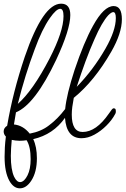

<svg xmlns="http://www.w3.org/2000/svg" viewBox="-51 -736 684 1046"><path d="M57 290Q23 290 0 249Q-26 202 -26 118Q-26 94 -24.5 66.5Q-23 39 -19 8Q-31 -4 -31 -20Q-31 -39 -12 -51Q19 -234 84 -427Q183 -716 282 -716Q332 -716 332 -654Q332 -575 255 -410Q140 -167 36 -124L25 -58Q75 -53 111 -8Q174 -20 216 -53Q263 -88 304 -142Q312 -222 355 -354Q406 -506 456 -596Q515 -703 568 -703Q613 -703 613 -631Q613 -555 555 -454Q463 -294 351 -203Q346 -177 343 -154.5Q340 -132 340 -112Q340 -17 399 -17Q473 -17 542 -117Q561 -146 567 -146Q575 -146 577.5 -142.5Q580 -139 580 -131V-127Q580 -126 579.5 -122.5Q579 -119 576 -114Q559 -82 529 -52Q499 -22 463.5 -2.5Q428 17 393 17Q311 17 303 -94Q239 -3 130 22Q150 64 150 126Q150 202 119 249Q92 290 57 290ZM46 -170Q128 -242 219 -417Q295 -565 295 -648Q295 -688 277 -688Q256 -688 221 -638Q178 -577 138 -467Q112 -398 89 -324Q66 -250 46 -170ZM367 -263Q457 -355 524 -472Q580 -570 580 -638Q580 -670 566 -670Q556 -670 539 -653Q504 -615 464 -523Q439 -467 415 -402Q391 -337 367 -263ZM61 256Q82 253 99 219Q116 185 116 131Q116 63 94 28Q75 31 56 31Q44 31 33.5 29.5Q23 28 13 26Q11 49 9.5 71Q8 93 8 113Q8 189 26 227Q41 258 61 256Z"/></svg>

Font: Send Flowers
Style: Regular
Weight: 400
Designer: Robert E. Leuschke
Foundry: Robert E. Leuschke
Version: Version 1.010; ttfautohint (v1.8.4.7-5d5b)